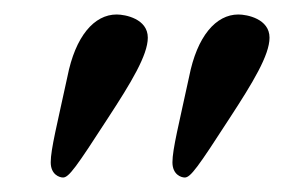

<svg xmlns="http://www.w3.org/2000/svg" viewBox="-20 -582 425 265"><path d="M141 -562C110 -562 84 -532 73 -476C59 -411 50 -376 50 -358C50 -341 62 -337 67 -337C75 -337 85 -351 129 -419C161 -468 184 -506 184 -530C184 -556 153 -562 141 -562ZM309 -562C278 -562 252 -532 241 -476C227 -411 218 -376 218 -358C218 -341 230 -337 235 -337C243 -337 253 -351 297 -419C329 -468 352 -506 352 -530C352 -556 321 -562 309 -562Z"/></svg>

Font: Libertinus Serif
Style: Regular
Weight: 400
Designer: Philipp H. Poll, Khaled Hosny
Foundry: Caleb Maclennan
Version: Version 7.050;RELEASE